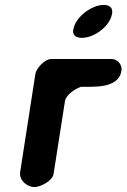

<svg xmlns="http://www.w3.org/2000/svg" viewBox="-20 -760 515 781"><path d="M474 -472C478 -496 459 -520 434 -520H188C163 -520 128 -483 124 -460L62 -60C57 -27 90 1 120 1C144 1 194 -24 198 -53L244 -347C248 -375 286 -399 310 -407C356 -408 462 -397 474 -472ZM278 -639C274 -615 291 -606 313 -606C363 -606 428 -653 436 -705C440 -729 425 -740 402 -740C352 -740 286 -690 278 -639Z"/></svg>

Font: Asimov Print
Style: Regular
Weight: 500
Designer: Google
Version: Version 2.000980: 2014